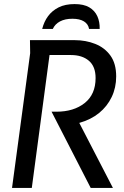

<svg xmlns="http://www.w3.org/2000/svg" viewBox="-20 -922 608 942"><path d="M136 0H39L128 -661L127 -725H347Q401 -725 447.5 -706.5Q494 -688 522 -649Q550 -610 550 -547Q550 -492 528 -446Q506 -400 466 -367.5Q426 -335 369 -319L534 0H425L233 -374H257Q342 -374 395.5 -416.5Q449 -459 449 -539Q449 -596 416 -624Q383 -652 328 -652H223ZM187 -780Q196 -816 216 -843Q236 -870 268 -886Q300 -902 346 -902Q391 -902 418 -886Q445 -870 457.5 -842.5Q470 -815 469 -780H417Q413 -804 392 -817Q371 -830 335 -830Q299 -830 274.5 -817Q250 -804 239 -780Z"/></svg>

Font: Rosario Medium
Style: Italic
Weight: 500
Italic angle: -8.05°
Version: Version 1.201